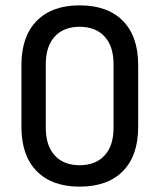

<svg xmlns="http://www.w3.org/2000/svg" viewBox="-20 -686 596 717"><path d="M277 11Q174 11 117 -47Q60 -105 60 -212V-443Q60 -550 117 -608Q174 -666 277 -666Q382 -666 439 -608Q496 -550 496 -443V-212Q496 -105 439 -47Q382 11 277 11ZM277 -69Q337 -69 370.5 -105.5Q404 -142 404 -208V-447Q404 -513 370.5 -549.5Q337 -586 277 -586Q218 -586 184.5 -549.5Q151 -513 151 -447V-208Q151 -142 184.5 -105.5Q218 -69 277 -69Z"/></svg>

Font: Sofia Sans Semi Condensed Medium
Style: Regular
Weight: 500
Designer: Botio Nikoltchev, Ani Petrova
Foundry: lettersoup
Version: Version 4.100